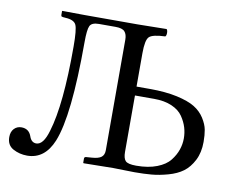

<svg xmlns="http://www.w3.org/2000/svg" viewBox="-74 -742 1036 850"><g transform="rotate(10 444.5 -317.5)"><path d="M522 -333V-79.1Q522 -51.3 532.5 -39.6Q543 -27.8 581.1 -27.8Q635.3 -27.8 674.1 -43Q712.9 -58.1 731.9 -82.5Q751 -106.9 759.5 -132.1Q768.1 -157.2 768.1 -183.1Q768.1 -208 761 -231.9Q753.9 -255.9 737.5 -280Q721.2 -304.2 688 -318.6Q654.8 -333 608.9 -333ZM522 -522.9V-373H582Q652.8 -373 704.8 -361.6Q756.8 -350.1 785.4 -332.5Q814 -314.9 831.1 -288.1Q848.1 -261.2 852.5 -237.5Q856.9 -213.9 856.9 -183.1Q856.9 -135.3 838.9 -100.1Q820.8 -64.9 794.4 -45.4Q768.1 -25.9 728.5 -14.9Q689 -3.9 655 -1Q621.1 2 579.1 2Q560.1 2 528.6 1Q497.1 0 482.9 0L350.1 2L348.1 0V-19Q348.1 -25.9 356 -26.9L381.8 -28.8Q411.6 -30.8 424.3 -40.8Q437 -50.8 437 -71.8V-568.8Q437 -592.8 426 -605Q415 -617.2 384.8 -617.2H310.1Q277.8 -617.2 269.5 -600.1Q261.2 -583 261.2 -525.9Q261.2 -194.8 212.9 -76.2Q176.8 11.7 98.1 12.2Q63 12.2 34.4 -3.4Q5.9 -19 5.9 -55.2Q5.9 -79.1 19 -93Q32.2 -106.9 51.8 -106.9Q85.9 -106.9 97.2 -74.2Q106 -48.3 127.9 -47.9Q160.2 -47.9 179.2 -113.8Q217.3 -237.8 216.8 -499Q216.8 -575.2 207.5 -595.7Q198.2 -616.2 160.2 -618.2Q146 -619.1 142.6 -620.6Q139.2 -622.1 139.2 -627.9V-645L140.1 -646Q177.2 -645 242.2 -645H479Q560.1 -646 608.9 -647Q613.8 -642.1 613.8 -630.1Q613.8 -618.2 608.9 -613.8Q552.7 -611.8 537.4 -597.4Q522 -583 522 -522.9Z"/></g></svg>

Font: Linux Libertine Display
Style: Regular
Weight: 400
Designer: Philipp H. Poll
Foundry: Philipp H. Poll
Version: Version 5.0.9